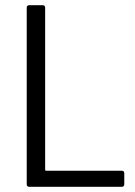

<svg xmlns="http://www.w3.org/2000/svg" viewBox="-20 -720 522 740"><path d="M83 -10V-690Q83 -700 93 -700H144Q154 -700 154 -690V-66Q154 -62 158 -62H449Q459 -62 459 -52V-10Q459 0 449 0H93Q83 0 83 -10Z"/></svg>

Font: Barlow Semi Condensed
Style: Regular
Weight: 400
Width: 4
Designer: Jeremy Tribby
Foundry: Tribby Type
Version: Version 1.408;December 10, 2018;FontCreator 11.5.0.2430 64-b